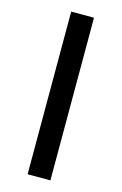

<svg xmlns="http://www.w3.org/2000/svg" viewBox="-112 -764 516 814"><g transform="rotate(15 146.0 -357.0)"><path d="M95.7 0V-713.9H195.8V0Z"/></g></svg>

Font: Open Sans Medium
Style: Regular
Weight: 500
Designer: Monotype Design Team
Foundry: Monotype Imaging Inc.
Version: Version 3.000